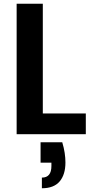

<svg xmlns="http://www.w3.org/2000/svg" viewBox="-20 -718 500 1027"><path d="M313 43Q322 73 326 100Q330 127 330 151Q330 216 299 252.5Q268 289 204 289V232Q255 232 255 170V152H197V43ZM209 -698V-111H439V0H69V-698Z"/></svg>

Font: SVN-Poppins SemiBold
Style: Regular
Weight: 600
Designer: Ninad Kale (Devanagari), Jonny Pinhorn (Latin)
Foundry: Indian Type Foundry
Version: Version 3.002 2017